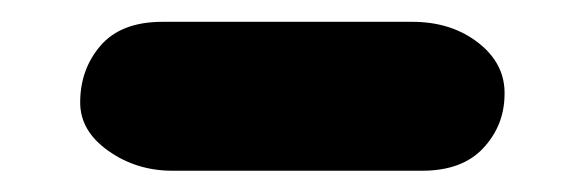

<svg xmlns="http://www.w3.org/2000/svg" viewBox="-20 -393 529 176"><path d="M53.5 -299Q53.5 -329.5 72.2 -351.2Q91 -373 129 -373H358Q394 -373 418.8 -353.5Q443.5 -334 442.5 -305.5Q442 -277.5 422.8 -257Q403.5 -236.5 367 -236.5H138Q105 -236.5 79.2 -254.8Q53.5 -273 53.5 -299Z"/></svg>

Font: Edu NSW ACT Hand
Style: Regular
Weight: 400
Designer: Tina and Corey Anderson, Eben Sorkin, Mirko Velimirovic
Foundry: Sorkin Type Co.
Version: Version 2.000